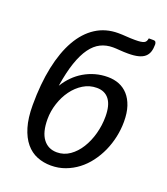

<svg xmlns="http://www.w3.org/2000/svg" viewBox="-138 -840 818 943"><g transform="rotate(20 271.0 -368.0)"><path d="M52.5 -242.5Q52.5 -353 71 -441Q89.5 -529 124.5 -590.5Q159.5 -652 210.5 -684.8Q261.5 -717.5 326.5 -717.5Q347.5 -717.5 369.2 -715.8Q391 -714 416 -714Q433 -714 444 -715.5Q455 -717 461.8 -720.2Q468.5 -723.5 471.8 -729.5Q475 -735.5 476.5 -744.5H500Q510 -744.5 513 -738.8Q516 -733 516 -726.5Q516 -705 510.8 -688.8Q505.5 -672.5 493 -661.5Q480.5 -650.5 459.2 -645Q438 -639.5 406 -639.5Q383.5 -639.5 362.5 -641.2Q341.5 -643 326.5 -643Q291.5 -643 262.5 -628.8Q233.5 -614.5 210.2 -582.5Q187 -550.5 169.5 -499.5Q152 -448.5 140.5 -374.5Q157.5 -402.5 180 -425.2Q202.5 -448 229.8 -464Q257 -480 288.2 -488.8Q319.5 -497.5 353.5 -497.5Q385.5 -497.5 412.5 -486.8Q439.5 -476 459.5 -453.8Q479.5 -431.5 490.8 -397.8Q502 -364 502 -318Q502 -278 493.5 -238.2Q485 -198.5 468.8 -162.2Q452.5 -126 429.2 -95Q406 -64 376.5 -41.5Q347 -19 312 -6Q277 7 237.5 7Q198.5 7 164.8 -6.5Q131 -20 106 -50Q81 -80 66.8 -127.2Q52.5 -174.5 52.5 -242ZM144.5 -202Q144.5 -133.5 170.8 -98.8Q197 -64 243 -64Q279.5 -64 310 -85.2Q340.5 -106.5 362.2 -141.5Q384 -176.5 396 -220.5Q408 -264.5 408 -310.5Q408 -369.5 385.5 -399.2Q363 -429 320.5 -429Q282.5 -429 250.2 -409.2Q218 -389.5 194.5 -357.2Q171 -325 157.8 -284.2Q144.5 -243.5 144.5 -202Z"/></g></svg>

Font: Lato Medium
Style: Italic
Weight: 500
Italic angle: -7°
Designer: Lukasz Dziedzic
Foundry: tyPoland Lukasz Dziedzic
Version: Version 2.006; 2014-01-15